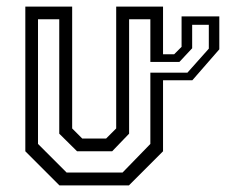

<svg xmlns="http://www.w3.org/2000/svg" viewBox="-20 -560 682 580"><path d="M181.2 -38.8H350.2L434.2 -125.2V-501.8H370V-156.2L318.8 -103H212.8L159 -156.2V-501.8H94.8V-125.2ZM560.5 -485V-414.2L522 -373H434.2V-340.5H546.2L610.8 -413V-485ZM528.5 -510.5H642.5V-411L561 -317.5H472.5V-103L369.5 0H159.5L56.5 -103V-540H198V-172L228.5 -141.5H300.5L331 -172V-540H472.5V-396H506L528.5 -418.5Z"/></svg>

Font: Tourney Thin
Style: Regular
Weight: 100
Designer: Tyler Finck
Foundry: Etcetera Type Co
Version: Version 1.015